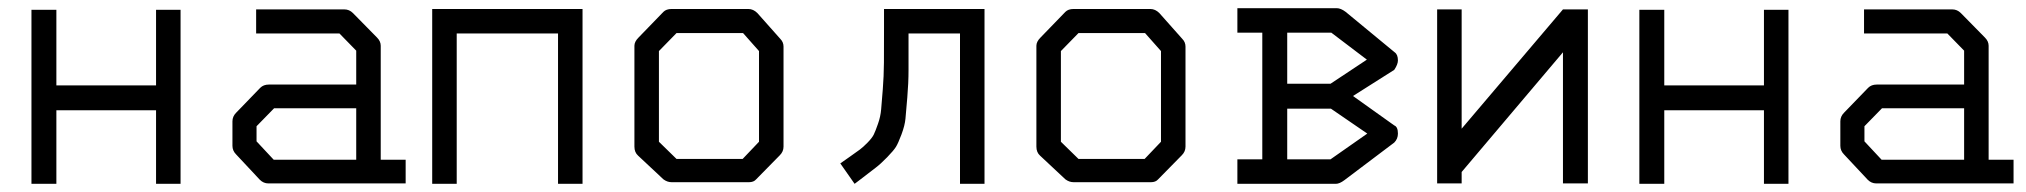

<svg xmlns="http://www.w3.org/2000/svg" viewBox="-20 -499 4960 470"><path d="M57 -475H118V-290H362V-475H422V-49H362V-229H118V-49H57Z M852 -108V-234H651L608 -190V-153L650 -108ZM912 -108H973V-50H637Q625 -50 616 -59L558 -121Q549 -130 549 -142V-202Q549 -214 558 -223L617 -284Q625 -292 638 -292H852V-375L811 -417H607V-476H823Q835 -476 844 -467L903 -407Q912 -398 912 -387Z M1098 -49H1038V-477H1406V-49H1346V-417H1098Z M1593 -374V-152L1636 -110H1798L1838 -152V-374L1799 -418H1636ZM1543 -407 1604 -470Q1611 -477 1624 -477H1812Q1824 -477 1834 -467L1890 -404Q1898 -396 1898 -385V-140Q1898 -128 1889 -119L1831 -60Q1825 -53 1813.5 -53H1810H1624Q1613.5 -53 1604 -60L1542 -118Q1533 -126 1533 -140V-387Q1533 -397 1543 -407Z M2390 -49H2330V-417H2204Q2204 -360 2204 -328Q2204 -296 2201 -260.5Q2198 -225 2196.5 -208.5Q2195 -192 2186.8 -170Q2178.5 -148 2173.2 -139.5Q2168 -131 2151.8 -114.2Q2135.5 -97.5 2124 -88.8Q2112.5 -80 2086.5 -60Q2077 -53 2072 -49L2037 -99Q2045.5 -105 2060.5 -115.5Q2077.5 -127.5 2085 -133Q2092.5 -138.5 2103.8 -150Q2115 -161.5 2119 -169.8Q2123 -178 2129.2 -195.8Q2135.5 -213.5 2137 -231.5Q2138.5 -249.5 2141 -280.5Q2143.5 -311.5 2143.8 -346.2Q2144 -381 2144 -432V-477H2390Z M2577 -374V-152L2620 -110H2782L2822 -152V-374L2783 -418H2620ZM2527 -407 2588 -470Q2595 -477 2608 -477H2796Q2808 -477 2818 -467L2874 -404Q2882 -396 2882 -385V-140Q2882 -128 2873 -119L2815 -60Q2809 -53 2797.5 -53H2794H2608Q2597.5 -53 2588 -60L2526 -118Q2517 -126 2517 -140V-387Q2517 -397 2527 -407Z M3070 -109V-419H3009V-479H3252Q3262 -479 3274 -470L3394 -371Q3402 -365.5 3402 -351Q3402 -341.5 3393 -328L3292 -264L3393 -192Q3402 -188.5 3402 -172Q3402 -159 3393 -150L3271 -58Q3259 -49 3250 -49H3009V-109ZM3238 -233H3131V-109H3237L3327 -172ZM3237 -294 3326 -353 3239 -419H3131V-294Z M3867 -50H3806V-371L3558 -78V-50H3498V-476H3558V-184L3806 -476H3867Z M3993 -475H4054V-290H4298V-475H4358V-49H4298V-229H4054V-49H3993Z M4788 -108V-234H4587L4544 -190V-153L4586 -108ZM4848 -108H4909V-50H4573Q4561 -50 4552 -59L4494 -121Q4485 -130 4485 -142V-202Q4485 -214 4494 -223L4553 -284Q4561 -292 4574 -292H4788V-375L4747 -417H4543V-476H4759Q4771 -476 4780 -467L4839 -407Q4848 -398 4848 -387Z"/></svg>

Font: IBM 3270 Semi-Condensed
Style: Condensed
Weight: 400
Monospace: yes
Version: Version 2.3.1